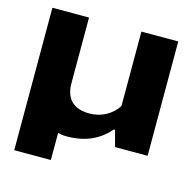

<svg xmlns="http://www.w3.org/2000/svg" viewBox="-99 -638 880 871"><g transform="rotate(15 340.5 -202.5)"><path d="M42 132V-537H214V-228Q214 -192 227 -167Q240 -142 265.5 -129.5Q291 -117 327 -117Q369 -117 403.5 -135.5Q438 -154 460 -187V-537H633V0H480L460 -75H453Q419 -34 369.5 -12Q320 10 255 10Q229 10 208.5 3Q188 -4 172 -18L214 -60V132Z"/></g></svg>

Font: Hubot Sans SemiExpanded
Style: Bold
Weight: 700
Width: 6
Designer: Deni Anggara
Foundry: GitHub, Inc., Subsidiary of Microsoft Corporation
Version: Version 2.000